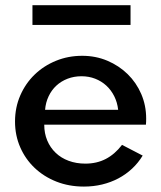

<svg xmlns="http://www.w3.org/2000/svg" viewBox="-20 -691 610 726"><path d="M36.8 -231.4Q36.8 -284.5 56.6 -330Q76.4 -375.5 110.9 -408.9Q145.5 -442.3 191.6 -461.1Q237.7 -480 290.9 -480Q341.8 -480 385.9 -461.4Q430 -442.7 462.7 -410.7Q495.5 -378.6 514.1 -335.5Q532.7 -292.3 532.7 -242.7Q532.7 -236.4 532.5 -231.1Q532.3 -225.9 531.8 -219.5H147.3Q147.3 -186.8 158.6 -159.8Q170 -132.7 190.5 -113.2Q210.9 -93.6 239.5 -83Q268.2 -72.3 302.7 -72.3Q345.9 -72.3 380 -90Q414.1 -107.7 441.4 -143.2L519.5 -102.7Q502.7 -75 479.3 -53.2Q455.9 -31.4 427.5 -16.4Q399.1 -1.4 366.1 6.6Q333.2 14.5 297.3 14.5Q240.9 14.5 193.2 -4.3Q145.5 -23.2 110.7 -56.4Q75.9 -89.5 56.4 -134.3Q36.8 -179.1 36.8 -231.4ZM150.5 -275.9H426.8Q423.6 -304.1 411.8 -327.5Q400 -350.9 381.8 -367.5Q363.6 -384.1 339.8 -393.4Q315.9 -402.7 288.2 -402.7Q260 -402.7 235.7 -393.4Q211.4 -384.1 193.2 -367.3Q175 -350.5 163.9 -327Q152.7 -303.6 150.5 -275.9ZM102.7 -596.8V-671.4H473.6V-596.8Z"/></svg>

Font: Spartan MB SemBd
Style: Regular
Weight: 600
Designer: Matt Bailey, Mirko Velimirovic
Foundry: Matt Bailey
Version: Version 1.005